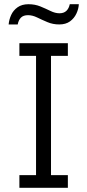

<svg xmlns="http://www.w3.org/2000/svg" viewBox="-20 -891 413 911"><path d="M72 0V-60H151V-626H72V-686H302V-626H222V-60H302V0ZM21 -775Q23 -798 33 -820Q43 -842 63.5 -856.5Q84 -871 115 -871Q146 -871 171.5 -860.5Q197 -850 219.5 -839Q242 -828 262 -828Q283 -828 295 -839.5Q307 -851 311 -871H354Q353 -849 342.5 -826.5Q332 -804 312 -789.5Q292 -775 261 -775Q231 -775 205 -786Q179 -797 156.5 -808Q134 -819 113 -819Q91 -819 79.5 -807.5Q68 -796 64 -775Z"/></svg>

Font: Chivo Medium ExtraLight
Style: Regular
Weight: 250
Version: Version 2.002